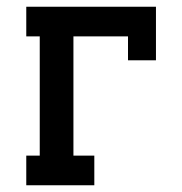

<svg xmlns="http://www.w3.org/2000/svg" viewBox="-20 -550 540 570"><path d="M58 0V-88H98V-442H58V-530H443V-371H360V-442H198V-88H260V0Z"/></svg>

Font: Iosevka Slab Semibold
Style: Regular
Weight: 600
Monospace: yes
Designer: Belleve Invis
Foundry: Belleve Invis
Version: Version 11.1.1; ttfautohint (v1.8.3)